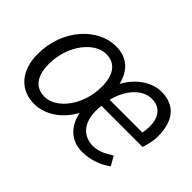

<svg xmlns="http://www.w3.org/2000/svg" viewBox="-90 -739 991 991"><g transform="rotate(45 406.0 -243.0)"><path d="M39 -183C39 -62 106 12 208 12C286 12 362 -38 407 -121C426 -34 482 12 559 12C622 12 678 -12 716 -40L687 -91C656 -69 616 -49 578 -49C504 -49 446 -102 461 -227H761C768 -245 779 -283 779 -322C779 -422 738 -498 628 -498C562 -498 490 -452 447 -373C428 -453 378 -498 297 -498C167 -498 39 -367 39 -183ZM708 -279H469C492 -375 555 -437 619 -437C689 -437 713 -384 713 -329C713 -310 711 -295 708 -279ZM393 -298C393 -163 307 -52 220 -52C153 -52 116 -100 116 -188C116 -324 204 -434 290 -434C356 -434 393 -386 393 -298Z"/></g></svg>

Font: Cambridge Sans Italic
Style: Regular
Weight: 400
Italic angle: -11°
Version: Version 2.000;PS 002.000;hotconv 1.0.88;makeotf.lib2.5.64775